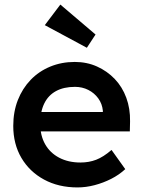

<svg xmlns="http://www.w3.org/2000/svg" viewBox="-20 -810 626 840"><path d="M319 10Q236 10 172.5 -24.5Q109 -59 73.5 -119.5Q38 -180 38 -259Q38 -321 58 -372Q78 -423 114 -460.5Q150 -498 199.5 -518.5Q249 -539 307 -539Q360 -539 404.5 -519Q449 -499 482 -464.5Q515 -430 532.5 -382.5Q550 -335 549 -279L548 -235H122L98 -320H445L430 -303V-326Q427 -356 410 -379.5Q393 -403 366.5 -416.5Q340 -430 308 -430Q259 -430 225 -411.5Q191 -393 173.5 -357Q156 -321 156 -268Q156 -217 177.5 -179Q199 -141 239 -120Q279 -99 332 -99Q369 -99 400.5 -111Q432 -123 468 -154L528 -70Q501 -45 466.5 -27.5Q432 -10 394 0Q356 10 319 10ZM360 -601 176 -700 244 -790 398 -659Z"/></svg>

Font: Readex Pro Medium
Style: Regular
Weight: 500
Designer: Bonnie Shaver-Troup, Thomas Jockin
Foundry: Lexend
Version: Version 1.204